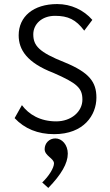

<svg xmlns="http://www.w3.org/2000/svg" viewBox="-20 -651 540 946"><path d="M247 10C393 10 455 -84 455 -170C455 -247 420 -294 298 -344C172 -394 144 -426 144 -482C144 -531 185 -573 251 -573C315 -573 354 -555 395 -500L435 -553C392 -602 330 -631 262 -631C144 -631 72 -569 72 -477C72 -406 113 -342 243 -292C360 -241 386 -217 386 -160C386 -101 331 -53 257 -53C178 -53 122 -87 88 -133L52 -69C101 -17 166 10 247 10ZM218 275C282 209 314 154 314 106C314 62 285 31 253 31C222 31 200 55 200 84C200 117 246 129 246 154C246 176 221 217 188 248Z"/></svg>

Font: Inconsolata Thin
Style: Regular
Weight: 100
Monospace: yes
Designer: Raph Levien, Cyreal, Brenton Simpson
Foundry: Raph Levien, Cyreal, Google
Version: Version 3.100